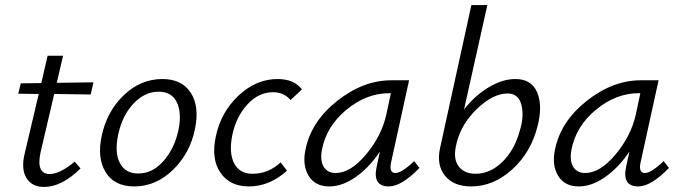

<svg xmlns="http://www.w3.org/2000/svg" viewBox="-20 -731 2686 758"><path d="M194 -360 140 -129Q122 -44 176 -44Q217 -44 275 -93L298 -66Q224 7 154 7Q106 7 84.5 -28Q63 -63 77 -123L133 -360L52 -361L62 -402L143 -403L168 -511H229L204 -404L349 -406L338 -358Z M510 5Q432 5 397.5 -50.5Q363 -106 381 -192Q401 -290 468 -354.5Q535 -419 621 -419Q698 -419 733 -365Q768 -311 750 -223Q731 -127 663.5 -61Q596 5 510 5ZM526 -46Q583 -46 626.5 -96.5Q670 -147 685 -220Q698 -286 678 -327.5Q658 -369 606 -369Q551 -369 506.5 -321.5Q462 -274 446 -197Q432 -128 453.5 -87Q475 -46 526 -46Z M1127 -336Q1101 -367 1058 -367Q1001 -367 956.5 -318.5Q912 -270 897 -197Q883 -127 904.5 -86Q926 -45 977 -45Q1040 -45 1088 -90L1113 -57Q1044 5 963 5Q887 5 850 -49.5Q813 -104 832 -192Q852 -288 921.5 -353.5Q991 -419 1076 -419Q1141 -419 1172 -378Z M1615 -95 1636 -68Q1565 5 1515 5Q1450 5 1467 -73L1480 -133Q1439 -71 1385.5 -33Q1332 5 1280 5Q1224 5 1198.5 -37Q1173 -79 1186 -140Q1208 -251 1311 -332.5Q1414 -414 1524 -414H1595L1524 -90Q1515 -48 1541 -48Q1566 -48 1615 -95ZM1305 -48Q1364 -48 1425 -121Q1486 -194 1505 -278L1523 -363H1516Q1427 -363 1348 -298Q1269 -233 1251 -140Q1243 -97 1258 -72.5Q1273 -48 1305 -48Z M2015 -419Q2079 -419 2101 -365.5Q2123 -312 2102 -232Q2076 -129 2002 -62Q1928 5 1840 5Q1771 5 1737 -37Q1703 -79 1717 -145L1841 -711H1904L1812 -299Q1855 -354 1909.5 -386.5Q1964 -419 2015 -419ZM2032 -215Q2050 -272 2038.5 -317Q2027 -362 1984 -362Q1928 -362 1865.5 -303.5Q1803 -245 1783 -168L1780 -154Q1769 -103 1791 -74Q1813 -45 1858 -45Q1915 -45 1963 -91.5Q2011 -138 2032 -215Z M2600 -95 2621 -68Q2550 5 2500 5Q2435 5 2452 -73L2465 -133Q2424 -71 2370.5 -33Q2317 5 2265 5Q2209 5 2183.5 -37Q2158 -79 2171 -140Q2193 -251 2296 -332.5Q2399 -414 2509 -414H2580L2509 -90Q2500 -48 2526 -48Q2551 -48 2600 -95ZM2290 -48Q2349 -48 2410 -121Q2471 -194 2490 -278L2508 -363H2501Q2412 -363 2333 -298Q2254 -233 2236 -140Q2228 -97 2243 -72.5Q2258 -48 2290 -48Z"/></svg>

Font: EauTest
Style: Italic
Weight: 400
Italic angle: -12°
Designer: Christian Thalmann (Catharsis Fonts)
Version: Version 0.001;PS 000.001;hotconv 1.0.88;makeotf.lib2.5.64775